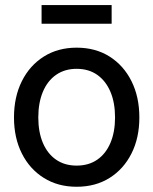

<svg xmlns="http://www.w3.org/2000/svg" viewBox="-20 -712 594 744"><path d="M276.9 11.7Q204.6 11.7 149.9 -22.5Q95.2 -56.6 64.7 -117.2Q34.2 -177.7 34.2 -256.8Q34.2 -336.4 64.7 -397.5Q95.2 -458.5 149.9 -492.9Q204.6 -527.3 276.9 -527.3Q350.1 -527.3 404.5 -492.9Q459 -458.5 489.5 -397.5Q520 -336.4 520 -256.8Q520 -177.7 489.5 -117.2Q459 -56.6 404.5 -22.5Q350.1 11.7 276.9 11.7ZM276.9 -70.3Q323.7 -70.3 356.9 -93.3Q390.1 -116.2 408 -158.4Q425.8 -200.7 425.8 -256.8Q425.8 -314 408 -356.2Q390.1 -398.4 356.9 -421.9Q323.7 -445.3 276.9 -445.3Q231 -445.3 197.5 -422.1Q164.1 -398.9 146.2 -356.4Q128.4 -314 128.4 -256.8Q128.4 -200.2 146.2 -158.2Q164.1 -116.2 197.3 -93.3Q230.5 -70.3 276.9 -70.3ZM412.6 -692.4V-620.1H141.1V-692.4Z"/></svg>

Font: Inter Cardless Display
Style: Regular
Weight: 400
Designer: Rasmus Andersson
Foundry: rsms
Version: Version 4.001;git-9221beed3